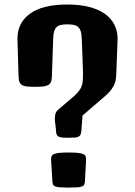

<svg xmlns="http://www.w3.org/2000/svg" viewBox="-20 -849 611 869"><path d="M228.5 -303.7Q227.5 -321.3 230.5 -332.5Q233.4 -343.8 242.7 -352.1L311 -410.2Q326.7 -424.3 335.7 -435.3Q344.7 -446.3 349.4 -458.5Q354 -470.7 355 -486.6Q356 -502.4 355.5 -526.9L350.1 -672.9Q349.6 -694.8 345.2 -707.8Q340.8 -720.7 332.8 -727.5Q324.7 -734.4 312.7 -736.6Q300.8 -738.8 285.2 -738.8Q269.5 -738.8 257.6 -736.6Q245.6 -734.4 237.5 -727.5Q229.5 -720.7 225.3 -707.8Q221.2 -694.8 220.7 -672.9L214.8 -502Q214.4 -486.8 210.4 -477.8Q206.5 -468.8 197.8 -463.9Q189 -459 174.3 -457.5Q159.7 -456.1 138.2 -456.1Q116.7 -456.1 102.5 -457.5Q88.4 -459 80.1 -463.9Q71.8 -468.8 68.1 -477.8Q64.5 -486.8 64 -502L59.1 -668.9Q57.1 -743.7 114.3 -786.1Q171.4 -828.6 285.2 -828.6Q340.8 -828.6 383.5 -817.6Q426.3 -806.6 455.1 -786.1Q483.9 -765.6 498.5 -735.8Q513.2 -706.1 512.2 -668.9L506.3 -515.6Q505.9 -498.5 503.2 -485.1Q500.5 -471.7 494.1 -459.7Q487.8 -447.8 477.5 -435.8Q467.3 -423.8 451.7 -410.6L353.5 -326.2L348.6 -260.7Q347.7 -248 345 -241Q342.3 -233.9 335.7 -230.5Q329.1 -227.1 318.4 -226.3Q307.6 -225.6 291 -225.6Q273.9 -225.6 262.9 -226.3Q252 -227.1 245.4 -230.5Q238.8 -233.9 236.1 -241Q233.4 -248 233.4 -260.7ZM211.4 -123Q210.4 -133.3 212.9 -140.4Q215.3 -147.5 223.6 -151.4Q231.9 -155.3 248 -157Q264.2 -158.7 290.5 -158.7Q316.9 -158.7 332.8 -157Q348.6 -155.3 357.2 -151.4Q365.7 -147.5 367.9 -140.4Q370.1 -133.3 369.6 -123L364.3 -27.8Q363.8 -18.6 361.1 -13.2Q358.4 -7.8 350.6 -4.9Q342.8 -2 328.6 -1Q314.5 0 290.5 0Q266.6 0 252.4 -1Q238.3 -2 230.7 -4.9Q223.1 -7.8 220.5 -13.2Q217.8 -18.6 217.3 -27.8Z"/></svg>

Font: Denk One
Style: Regular
Weight: 400
Designer: Irina Smirnova
Foundry: Irina Smirnova
Version: Version 1.002